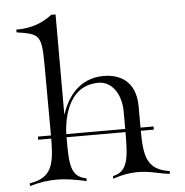

<svg xmlns="http://www.w3.org/2000/svg" viewBox="-53 -801 818 850"><g transform="rotate(-5 356.0 -376.5)"><path d="M46 -3C92 -16 130 -21 165 -21C211 -21 252 -13 298 -3V-15C228 -29 226 -81 226 -204H488C488 -92 484 -28 416 -15V-3C459 -18 495 -23 526 -23C584 -23 626 -6 668 -3V-15C566 -30 557 -93 556 -204H614V-218H556V-311C556 -428 481 -460 413 -460C300 -460 248 -374 225 -304V-750H206C161 -716 113 -698 46 -698V-686C149 -670 156 -665 157 -528L158 -234V-218H100V-204H158C157 -92 148 -31 46 -15ZM226 -218C228 -266 243 -432 388 -432C445 -432 488 -377 488 -293V-218Z"/></g></svg>

Font: Cantique Normal
Style: Regular
Weight: 400
Designer: Sébastien Hayez
Foundry: Sébastien Hayez & Ariel Martín Pérez
Version: Version 1.000;hotconv 1.0.109;makeotfexe 2.5.65596